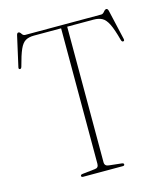

<svg xmlns="http://www.w3.org/2000/svg" viewBox="-108 -802 761 884"><g transform="rotate(-15 272.0 -359.5)"><path d="M90 -700H452.5Q460.5 -700 467.8 -709.2Q475 -718.5 481.5 -718.5Q487.5 -718.5 490.5 -708L523 -566Q525.5 -555 519 -554.5Q512 -553 509 -563.5Q495 -616.5 482 -642.8Q469 -669 452.5 -677.8Q436 -686.5 411.5 -686.5H286.5V-40.5Q286.5 -21.5 307 -20L366 -13.5Q376 -12.5 376 -6.5Q376 0 367.5 0H178.5Q170 0 170 -6.5Q170 -12.5 180 -13.5L239 -20Q257.5 -21 257.5 -40.5V-686.5H128.5Q103.5 -686.5 87.8 -677.5Q72 -668.5 60.2 -642Q48.5 -615.5 35 -563.5Q32 -553 25.5 -554.5Q18.5 -555 21.5 -566L53.5 -708.5Q56 -719 62.5 -719Q69 -719 74.8 -709.5Q80.5 -700 90 -700Z"/></g></svg>

Font: Fraunces 144pt Soft Thin
Style: Regular
Weight: 100
Version: Version 1.000;[0bf87f6ff]